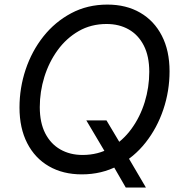

<svg xmlns="http://www.w3.org/2000/svg" viewBox="-20 -758 802 846"><path d="M360.4 -227.5H449.2L512.7 -121.1L528.3 -92.8L623 68.4H534.2L472.7 -38.1L456.5 -65.4ZM340.3 10.3Q257.3 10.3 195.6 -25.4Q133.8 -61 99.9 -127.2Q65.9 -193.4 65.9 -284.2Q65.9 -370.6 93 -451.7Q120.1 -532.7 171.1 -597.2Q222.2 -661.6 293.7 -699.7Q365.2 -737.8 453.1 -737.8Q536.1 -737.8 597.7 -702.1Q659.2 -666.5 693.1 -600.6Q727.1 -534.7 727.1 -443.8Q727.1 -356.9 699.7 -275.6Q672.4 -194.3 621.6 -129.9Q570.8 -65.4 499.5 -27.6Q428.2 10.3 340.3 10.3ZM343.8 -75.2Q412.1 -75.2 466.6 -106.4Q521 -137.7 559.3 -190.4Q597.7 -243.2 617.7 -308.3Q637.7 -373.5 637.7 -441.4Q637.7 -510.7 613.5 -557.6Q589.4 -604.5 547.1 -628.4Q504.9 -652.3 449.7 -652.3Q381.3 -652.3 326.9 -621.1Q272.5 -589.8 234.1 -537.1Q195.8 -484.4 175.5 -419.2Q155.3 -354 155.3 -286.1Q155.3 -217.3 179.4 -170.4Q203.6 -123.5 246.1 -99.4Q288.6 -75.2 343.8 -75.2Z"/></svg>

Font: Inter 17pt
Style: Italic
Weight: 400
Italic angle: -9.3988°
Version: Version 4.001;git-66647c0bb